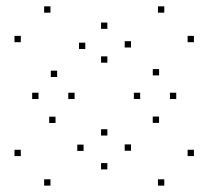

<svg xmlns="http://www.w3.org/2000/svg" viewBox="-20 -638 660 608"><path d="M538.1 -324.4V-344.4H518.1V-324.4ZM320 -546.6V-566.6H300V-546.6ZM101.9 -324.4V-344.4H81.9V-324.4ZM320 -101.6V-121.6H300V-101.6ZM216.2 -324.4V-344.4H196.2V-324.4ZM320 -439.5V-459.5H300V-439.5ZM423.9 -324.4V-344.4H403.9V-324.4ZM320 -208.8V-228.8H300V-208.8ZM500.2 -50.2V-70.2H480.2V-50.2ZM594.1 -143.7V-163.7H574.1V-143.7ZM483.7 -248.9V-268.9H463.7V-248.9ZM394.9 -160.7V-180.7H374.9V-160.7ZM594.1 -504.4V-524.4H574.1V-504.4ZM500.2 -597.9V-617.9H480.2V-597.9ZM394.9 -487.6V-507.6H374.9V-487.6ZM483.8 -399.2V-419.2H463.8V-399.2ZM160.9 -394.2V-414.2H140.9V-394.2ZM250.1 -482.9V-502.9H230.1V-482.9ZM139.8 -597.9V-617.9H119.8V-597.9ZM45.9 -504.4V-524.4H25.9V-504.4ZM244.7 -160.1V-180.1H224.7V-160.1ZM155.8 -248.5V-268.5H135.8V-248.5ZM45.9 -143.7V-163.7H25.9V-143.7ZM139.8 -50.2V-70.2H119.8V-50.2Z"/></svg>

Font: Monaspace Xenon Dots Var
Style: Regular
Weight: 400
Designer: Riley Cran and the Lettermatic Team
Version: Version 1.100 (Monaspace Xenon Dots)